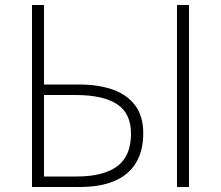

<svg xmlns="http://www.w3.org/2000/svg" viewBox="-20 -748 884 768"><path d="M108 0V-728H156V-410H294Q374 -410 431.5 -389.5Q489 -369 521 -326Q553 -283 553 -215Q553 -144 523.5 -96Q494 -48 437.5 -24Q381 0 299 0ZM156 -42H286Q394 -42 449 -83Q504 -124 504 -213Q504 -295 448 -331.5Q392 -368 281 -368H156ZM688 0V-728H736V0Z"/></svg>

Font: Noto Sans JP ExtraLight
Style: Regular
Weight: 250
Designer: Ryoko NISHIZUKA  (kana, bopomofo & ideographs); Paul D. Hunt (Latin, Greek & Cyrillic); Sandoll Communications , Soo-you
Foundry: Adobe
Version: Version 2.004-H2;hotconv 1.0.118;makeotfexe 2.5.65603